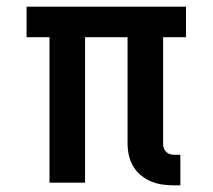

<svg xmlns="http://www.w3.org/2000/svg" viewBox="-20 -550 640 578"><path d="M505 8Q487 8 469 5.5Q451 3 434.5 -4Q418 -11 404 -22.5Q390 -34 381 -49.5Q372 -65 368 -82.5Q364 -100 364 -118V-438H236V0H129V-438H60V-530H540V-438H471V-118Q471 -111 473 -104.5Q475 -98 480 -93Q485 -88 491.5 -86Q498 -84 505 -84H523V8Z"/></svg>

Font: Iosevka Curly SmBdEx
Style: Regular
Weight: 600
Width: 7
Monospace: yes
Designer: Belleve Invis
Foundry: Belleve Invis
Version: Version 11.1.0; ttfautohint (v1.8.3)